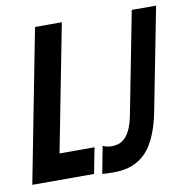

<svg xmlns="http://www.w3.org/2000/svg" viewBox="-88 -734 802 816"><g transform="rotate(-10 313.0 -325.5)"><path d="M-12.2 0 115.7 -658.7H231.4L125 -111.3H275.9L254.4 0ZM311 -111.3Q327.6 -103 349.6 -103Q390.6 -103 413.6 -132.6Q436.5 -162.1 446.8 -214.4L533.2 -658.7H638.2L552.2 -217.8Q529.3 -100.1 478.8 -46.1Q428.2 7.8 340.8 7.8Q300.3 7.8 288.6 5.9Z"/></g></svg>

Font: Liberation Mono
Style: Bold Italic
Weight: 700
Italic angle: -12°
Monospace: yes
Designer: Steve Matteson
Foundry: Ascender Corporation
Version: Version 2.1.5